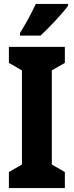

<svg xmlns="http://www.w3.org/2000/svg" viewBox="-20 -951 373 971"><path d="M324 -921V-931H161C140 -886 114 -837 81 -784V-771H185C233 -815 297 -885 324 -921ZM308 0V-81L242 -119V-595L308 -633V-714H25V-633L91 -595V-119L25 -81V0Z"/></svg>

Font: Noto Sans Sinhala UI ExtraCondensed ExtraBold
Style: Regular
Weight: 800
Width: 2
Designer: Jelle Bosma - Monotype Design Team
Foundry: Monotype Imaging Inc.
Version: Version 2.006